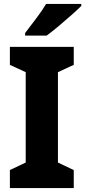

<svg xmlns="http://www.w3.org/2000/svg" viewBox="-20 -951 431 971"><path d="M353 0H30V-91L110 -129V-586L30 -623V-714H353V-623L273 -586V-129L353 -91ZM391 -921Q373 -903 341.5 -875Q310 -847 276 -818.5Q242 -790 216 -771H107V-784Q132 -817 162.5 -857Q193 -897 213 -931H391Z"/></svg>

Font: Noto Sans Telugu SemiCondensed ExtraBold
Style: Regular
Weight: 800
Width: 4
Designer: Jelle Bosma - Monotype Design Team
Foundry: Monotype Imaging Inc.
Version: Version 2.005; ttfautohint (v1.8.4.7-5d5b)